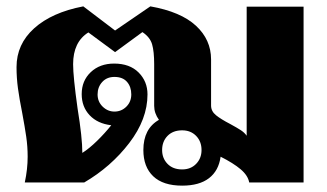

<svg xmlns="http://www.w3.org/2000/svg" viewBox="-20 -574 1030 604"><path d="M935 -553V0H764Q760 -22 737 -41.5Q714 -61 674 -81Q668 -37 637.5 -13.5Q607 10 553 10Q493 10 462 -19.5Q431 -49 431 -102Q431 -169 480 -197Q465 -218 465 -241V-372Q465 -412 458.5 -434.5Q452 -457 428 -473L342 -410L258 -472Q210 -442 210 -372Q210 -333 224 -233Q239 -141 239 -93Q261 -107 285.5 -131Q310 -155 330 -180Q287 -185 262 -211.5Q237 -238 237 -278Q237 -320 265.5 -347Q294 -374 339 -374Q388 -374 416 -346Q444 -318 444 -277Q444 -199 386.5 -124Q329 -49 245 0H58Q67 -42 67 -81Q67 -113 62.5 -144Q58 -175 50 -218Q41 -263 36.5 -296Q32 -329 32 -363Q32 -435 87.5 -485Q143 -535 242 -554L342 -478L453 -554Q549 -537 596.5 -493Q644 -449 644 -387V-242Q644 -224 659.5 -211.5Q675 -199 704 -184Q726 -172 737.5 -164.5Q749 -157 756 -147V-553ZM340 -223Q362 -223 377.5 -238.5Q393 -254 393 -277Q393 -301 379.5 -316.5Q366 -332 340 -332Q316 -332 301.5 -316Q287 -300 287 -277Q287 -254 303 -238.5Q319 -223 340 -223ZM614 -102Q614 -129 597 -146.5Q580 -164 553 -164Q524 -164 507 -146.5Q490 -129 490 -102Q490 -76 507 -58.5Q524 -41 553 -41Q580 -41 597 -58.5Q614 -76 614 -102Z"/></svg>

Font: Taviraj
Style: Bold
Weight: 700
Designer: Katatrad Team
Foundry: CadsonDemak
Version: Version 1.001